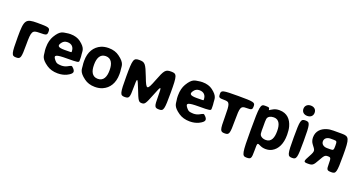

<svg xmlns="http://www.w3.org/2000/svg" viewBox="-44 -1541 4801 2547"><g transform="rotate(20 2356.0 -267.5)"><path d="M414 -471C414 -523 397 -528 234 -528C71 -528 54 -504 54 -264C54 -24 60 0 125 0C189 0 195 -19 195 -207C195 -395 205 -414 305 -414C404 -414 414 -419 414 -471Z M887 -124C855 -159 855 -147 800 -120C779 -110 754 -104 725 -104C716 -104 707 -105 699 -106C677 -110 658 -104 622 -152C582 -203 611 -218 765 -218C918 -218 933 -221 933 -248V-278C933 -298 932 -316 929 -334C923 -381 940 -423 843 -496C807 -523 759 -538 700 -538C681 -538 663 -536 646 -533C601 -524 557 -534 492 -424C467 -381 453 -328 453 -265V-246C453 -228 455 -211 458 -195C466 -150 452 -107 559 -34C600 -6 652 10 715 10C764 10 805 0 839 -16C926 -59 918 -89 887 -124ZM794 -326V-320C794 -315 785 -314 696 -314C607 -314 580 -333 627 -391C643 -411 666 -424 699 -424C760 -424 794 -387 794 -326Z M990 -269V-259C990 -240 991 -221 994 -203C1001 -156 984 -112 1089 -36C1128 -7 1178 10 1241 10C1281 10 1317 3 1348 -11C1435 -49 1491 -134 1491 -259V-269C1491 -288 1490 -307 1487 -325C1480 -372 1497 -416 1392 -492C1353 -521 1303 -538 1240 -538C1200 -538 1165 -531 1134 -518C1046 -479 990 -394 990 -269ZM1350 -269V-259C1350 -176 1323 -104 1241 -104C1157 -104 1131 -175 1131 -259V-269C1131 -351 1158 -424 1240 -424C1322 -424 1350 -352 1350 -269Z M1831 -348C1768 -511 1754 -528 1674 -528C1594 -528 1586 -504 1586 -264C1586 -24 1593 0 1657 0C1721 0 1728 -15 1728 -160C1728 -304 1734 -304 1790 -160C1846 -15 1856 0 1899 0C1942 0 1952 -15 2010 -162C2067 -309 2073 -309 2073 -162C2073 -15 2079 0 2144 0C2208 0 2214 -24 2214 -264C2214 -504 2206 -528 2126 -528C2045 -528 2031 -511 1968 -348C1905 -184 1893 -184 1831 -348Z M2751 -124C2719 -159 2719 -147 2664 -120C2643 -110 2618 -104 2589 -104C2580 -104 2571 -105 2563 -106C2541 -110 2522 -104 2486 -152C2446 -203 2475 -218 2629 -218C2782 -218 2797 -221 2797 -248V-278C2797 -298 2796 -316 2793 -334C2787 -381 2804 -423 2707 -496C2671 -523 2623 -538 2564 -538C2545 -538 2527 -536 2510 -533C2465 -524 2421 -534 2356 -424C2331 -381 2317 -328 2317 -265V-246C2317 -228 2319 -211 2322 -195C2330 -150 2316 -107 2423 -34C2464 -6 2516 10 2579 10C2628 10 2669 0 2703 -16C2790 -59 2782 -89 2751 -124ZM2658 -326V-320C2658 -315 2649 -314 2560 -314C2471 -314 2444 -333 2491 -391C2507 -411 2530 -424 2563 -424C2624 -424 2658 -387 2658 -326Z M3310 -472C3310 -523 3288 -528 3071 -528C2854 -528 2832 -523 2832 -472C2832 -420 2840 -415 2916 -415C2991 -415 2999 -396 2999 -208C2999 -19 3005 0 3070 0C3134 0 3140 -19 3140 -208C3140 -396 3148 -415 3225 -415C3302 -415 3310 -420 3310 -472Z M3514 -503C3511 -526 3505 -528 3446 -528C3386 -528 3380 -494 3380 -163C3380 169 3386 203 3451 203C3515 203 3521 192 3521 79C3521 -35 3520 -32 3575 -6C3596 4 3621 10 3651 10C3684 10 3714 3 3739 -11C3815 -52 3856 -141 3856 -259V-270C3856 -310 3852 -347 3843 -380C3818 -469 3761 -538 3650 -538C3618 -538 3592 -532 3570 -521C3513 -493 3516 -479 3514 -503ZM3614 -104C3590 -104 3571 -109 3555 -118C3515 -142 3521 -166 3521 -265C3521 -363 3516 -387 3555 -410C3570 -418 3589 -423 3613 -423C3692 -423 3715 -349 3715 -270V-259C3715 -180 3693 -104 3614 -104Z M4091 -264C4091 -504 4085 -528 4021 -528C3956 -528 3950 -504 3950 -264C3950 -24 3956 0 4021 0C4085 0 4091 -24 4091 -264ZM4020 -592C4067 -592 4099 -619 4099 -665C4099 -711 4067 -738 4020 -738C3974 -738 3941 -709 3941 -665C3941 -619 3974 -592 4020 -592Z M4231 -104C4178 -10 4180 0 4245 0C4309 0 4321 -8 4367 -92C4413 -175 4422 -183 4463 -183C4503 -183 4507 -175 4507 -92C4507 -8 4513 0 4578 0C4642 0 4648 -24 4648 -264C4648 -504 4637 -528 4532 -528H4415C4380 -528 4348 -524 4321 -515C4250 -493 4190 -442 4190 -352C4190 -315 4201 -285 4219 -262C4266 -197 4283 -197 4231 -104ZM4331 -347C4331 -391 4369 -415 4415 -415H4461C4503 -415 4507 -409 4507 -348C4507 -287 4503 -281 4460 -281H4412C4368 -281 4331 -305 4331 -347Z"/></g></svg>

Font: Asimov Print
Style: A
Weight: 500
Designer: Google
Version: Version 2.000980: 2014